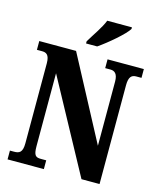

<svg xmlns="http://www.w3.org/2000/svg" viewBox="-134 -1025 927 1119"><g transform="rotate(15 330.0 -465.5)"><path d="M287 -784V-771H354C411 -810 500 -886 521 -921V-931H372C355 -886 312 -827 287 -784ZM20 0H239V-53H207C176 -53 163 -61 163 -118V-558L466 0H575V-596C575 -647 592 -661 619 -661H651V-714H432V-661H464C488 -661 508 -648 508 -600V-213L242 -714H20V-661H51C75 -661 96 -653 96 -600V-118C96 -61 76 -53 44 -53H20Z"/></g></svg>

Font: Noto Serif Lao ExtraCondensed ExtraBold
Style: Regular
Weight: 800
Width: 2
Designer: Monotype Design Team
Foundry: Monotype Imaging Inc.
Version: Version 2.003